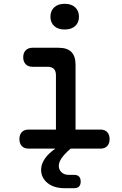

<svg xmlns="http://www.w3.org/2000/svg" viewBox="-20 -781 640 1009"><path d="M508 -100Q531 -100 543.5 -86.5Q556 -73 556 -50Q556 -27 543.5 -13.5Q531 0 508 0H352L348 3Q318 29 303.5 50.5Q289 72 289 91Q289 111 303.5 124.5Q318 138 342 138H370Q387 138 395.5 147Q404 156 404 173Q404 190 395.5 199Q387 208 369 208H320Q263 208 229.5 180.5Q196 153 196 111Q196 81 217 51Q235 25 271 0H130Q107 0 94.5 -13.5Q82 -27 82 -50Q82 -73 94.5 -86.5Q107 -100 130 -100H274V-386Q274 -408 263 -419Q252 -430 230 -430H151Q128 -430 115 -443.5Q102 -457 102 -480Q102 -503 115 -516.5Q128 -530 151 -530H288Q333 -530 355 -508Q377 -486 377 -441V-100ZM320 -626Q285 -626 265 -644Q245 -662 245 -693Q245 -724 265 -742.5Q285 -761 320 -761Q355 -761 375 -742.5Q395 -724 395 -693Q395 -662 375 -644Q355 -626 320 -626Z"/></svg>

Font: Maple Mono NL Medium
Style: Regular
Weight: 500
Monospace: yes
Designer: subframe7536
Version: Version 7.000